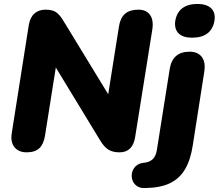

<svg xmlns="http://www.w3.org/2000/svg" viewBox="-20 -763 1108 973"><path d="M115 9Q74 9 53 -17.5Q32 -44 40 -91L126 -637Q133 -676 155 -695Q177 -714 210 -714Q246 -714 264.5 -701Q283 -688 301 -658L553 -245H522L583 -630Q590 -673 614 -693.5Q638 -714 681 -714Q721 -714 740 -688Q759 -662 752 -614L665 -69Q659 -30 639 -10.5Q619 9 586 9Q551 9 529.5 -4.5Q508 -18 489 -49L239 -460H269L208 -75Q201 -32 179 -11.5Q157 9 115 9ZM715 190Q688 191 672 178.5Q656 166 650.5 148Q645 130 649.5 111Q654 92 668.5 78.5Q683 65 707 62Q736 60 753 44.5Q770 29 775 -3L840 -413Q847 -457 872 -479Q897 -501 941 -501Q983 -501 1003 -474Q1023 -447 1015 -398L957 -27Q946 46 918.5 93.5Q891 141 842 165Q793 189 715 190ZM953 -572Q907 -572 885 -594Q863 -616 868 -656Q875 -699 903.5 -721Q932 -743 981 -743Q1027 -743 1050 -721Q1073 -699 1067 -659Q1060 -616 1031.5 -594Q1003 -572 953 -572Z"/></svg>

Font: Nunito ExtraLight Black
Style: Italic
Weight: 900
Italic angle: -9°
Version: Version 3.602